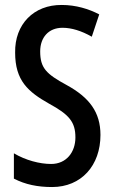

<svg xmlns="http://www.w3.org/2000/svg" viewBox="-20 -744 460 774"><path d="M385 -200C385 -292 340 -351 249 -401C166 -446 142 -470 142 -537C142 -592 175 -632 232 -632C268 -632 308 -620 350 -596L380 -686C338 -708 286 -724 229 -724C116 -725 39 -646 41 -532C41 -419 93 -374 178 -326C259 -282 284 -252 284 -190C284 -131 248 -83 186 -83C140 -83 83 -98 36 -126V-24C82 0 132 10 190 10C308 10 385 -77 385 -200Z"/></svg>

Font: Noto Sans Myanmar UI ExtraCondensed Medium
Style: Regular
Weight: 500
Width: 2
Designer: Monotype Design Team
Foundry: Monotype Imaging Inc.
Version: Version 2.103